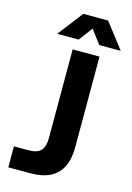

<svg xmlns="http://www.w3.org/2000/svg" viewBox="-138 -1004 736 1072"><g transform="rotate(15 230.0 -468.0)"><path d="M22.3 -121.4H106.9Q156.3 -121.4 177.7 -143.9Q199.1 -166.3 199.1 -217.1V-729H354.3V-206.4Q354.3 -138 331.9 -91.9Q309.6 -45.9 264.1 -22.9Q218.6 0 150.4 0H22.3ZM205 -936.1H348.4L460.3 -790.9H336.3L276.7 -870L217.4 -790.9H93.4Z"/></g></svg>

Font: Mona Sans VF XLt
Style: Regular
Weight: 200
Designer: Deni Anggara
Foundry: GitHub
Version: Version 2.000;Glyphs 3.2.3 (3260)